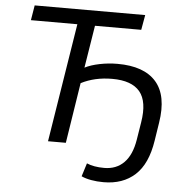

<svg xmlns="http://www.w3.org/2000/svg" viewBox="-59 -762 979 1009"><g transform="rotate(5 430.5 -258.0)"><path d="M524 189Q489 189 458.5 183.5Q428 178 407 168L429 98Q466 114 521 114Q585 114 625.5 73Q666 32 679 -49L694 -142Q712 -252 669 -304Q626 -356 523 -356Q431 -356 359 -319L309 0H215L315 -626H70L83 -705H666L652 -626H408L372 -402Q403 -418 449.5 -427.5Q496 -437 544 -437Q684 -437 747.5 -364.5Q811 -292 788 -148L773 -52Q754 72 690 130.5Q626 189 524 189Z"/></g></svg>

Font: Mulish Medium
Style: Italic
Weight: 500
Italic angle: -9°
Designer: Vernon Adams
Foundry: Vernon Adams
Version: Version 3.603; ttfautohint (v1.8.3)